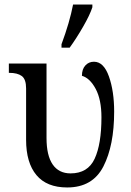

<svg xmlns="http://www.w3.org/2000/svg" viewBox="-20 -816 576 846"><path d="M251 -621Q287 -718 302 -796H387V-784Q376 -750 346 -698Q316 -646 287 -606H251ZM95 -200V-426Q95 -467 76 -481Q57 -495 21 -495H19V-536H185V-208Q185 -131 212 -91.5Q239 -52 291 -52Q367 -52 397 -116.5Q427 -181 427 -299Q427 -377 401.5 -424.5Q376 -472 341 -482Q341 -511 356 -527.5Q371 -544 394 -544Q437 -544 460 -479Q483 -414 483 -324Q483 -175 435.5 -82.5Q388 10 276 10Q186 10 140.5 -44.5Q95 -99 95 -200Z"/></svg>

Font: Noto Serif Narrow
Style: Regular
Weight: 400
Width: 4
Designer: Monotype Design Team
Foundry: Monotype Imaging Inc.
Version: Version 1.001